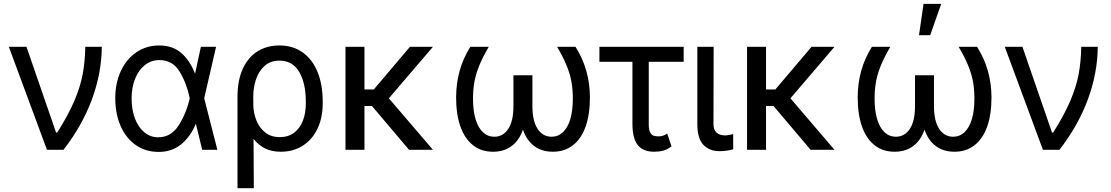

<svg xmlns="http://www.w3.org/2000/svg" viewBox="-20 -771 5716 988"><path d="M25.4 -530.3H116.2L268.6 -88.9H274.4Q331.5 -179.2 362.3 -251.5Q393.1 -323.7 405.3 -387.9Q417.5 -452.1 418.9 -530.3H503.9Q502.9 -395.5 453.4 -260.5Q403.8 -125.5 306.6 0H221.7Z M573.2 -265.6Q573.2 -344.2 602.1 -406Q630.9 -467.8 682.4 -502.4Q733.9 -537.1 798.8 -537.1Q867.7 -537.1 912.1 -499Q956.5 -460.9 983.4 -392.6H983.9L1013.7 -530.3H1091.8L1030.8 -265.1L1098.6 0H1020.5L988.3 -132.8H987.3Q959 -66.4 911.6 -27.8Q864.3 10.7 795.9 10.7Q729.5 10.7 679 -24.4Q628.4 -59.6 600.8 -122.3Q573.2 -185.1 573.2 -265.6ZM793.9 -64.5Q860.8 -64.5 899.9 -126.7Q939 -189 956.1 -263.7L956.5 -265.1L956.1 -266.6Q940.9 -341.3 904.8 -401.6Q868.7 -461.9 799.8 -461.9Q758.8 -461.9 726.3 -436.8Q693.8 -411.6 675.5 -366.5Q657.2 -321.3 657.2 -263.7Q657.2 -207 674.3 -161.6Q691.4 -116.2 722.7 -90.3Q753.9 -64.5 793.9 -64.5Z M1418 -537.1Q1487.3 -537.1 1537.6 -501.2Q1587.9 -465.3 1614.3 -400.1Q1640.6 -335 1640.6 -248V-238.3Q1640.6 -166 1614.3 -109.9Q1587.9 -53.7 1539.1 -22Q1490.2 9.8 1424.8 9.8Q1378.4 9.8 1344.2 -7.1Q1310.1 -23.9 1284.7 -56.6L1286.1 197.3H1202.1V-272.5Q1202.1 -358.9 1230 -418.5Q1257.8 -478 1306.4 -507.6Q1355 -537.1 1418 -537.1ZM1283.7 -223.1Q1285.6 -186 1300 -149.9Q1314.5 -113.8 1344.5 -89.6Q1374.5 -65.4 1419.9 -65.4Q1463.9 -65.4 1494.1 -88.6Q1524.4 -111.8 1539.1 -151.1Q1553.7 -190.4 1553.7 -238.3V-248Q1553.7 -342.8 1519.5 -400.9Q1485.4 -459 1418 -459Q1372.1 -459 1341.8 -432.1Q1311.5 -405.3 1297.4 -363Q1283.2 -320.8 1283.2 -273.4Z M1855.5 -310.5H1903.3L2089.8 -530.3H2208L1981 -265.1L2208 0H2085L1894 -225.6H1855.5V0H1757.8V-530.3H1855.5Z M2414.1 -262.7Q2414.1 -201.7 2427.2 -157.7Q2440.4 -113.8 2465.1 -90.6Q2489.7 -67.4 2523.4 -67.4Q2569.3 -67.4 2595.7 -108.2Q2622.1 -148.9 2622.1 -224.6V-383.8H2719.7V-224.6Q2719.7 -148.9 2746.3 -108.2Q2772.9 -67.4 2818.4 -67.4Q2852.1 -67.4 2876.7 -90.6Q2901.4 -113.8 2914.6 -157.7Q2927.7 -201.7 2927.7 -262.7Q2927.7 -308.6 2921.1 -347.4Q2914.6 -386.2 2897 -430.4Q2879.4 -474.6 2846.7 -530.3H2941.4Q3015.6 -412.6 3015.6 -269.5Q3015.6 -181.6 2993.2 -118.9Q2970.7 -56.2 2927.7 -23.2Q2884.8 9.8 2825.2 9.8Q2768.6 9.8 2729.2 -19.3Q2689.9 -48.3 2670.9 -104Q2651.9 -48.3 2612.5 -19.3Q2573.2 9.8 2516.6 9.8Q2457.5 9.8 2414.8 -23.2Q2372.1 -56.2 2349.6 -118.9Q2327.1 -181.6 2327.1 -269.5Q2327.1 -414.1 2400.4 -530.3H2495.1Q2462.4 -474.6 2444.8 -430.2Q2427.2 -385.7 2420.7 -346.9Q2414.1 -308.1 2414.1 -262.7Z M3498 -453.1H3318.4V-129.9Q3318.4 -102.1 3326.2 -88.6Q3334 -75.2 3344.7 -72.3Q3355.5 -69.3 3371.1 -69.3Q3382.8 -69.3 3394.3 -73.7Q3405.8 -78.1 3413.1 -84L3435.5 -17.6Q3414.1 -1.5 3392.8 4.2Q3371.6 9.8 3345.7 9.8Q3289.6 9.8 3262 -24.4Q3234.4 -58.6 3234.4 -133.8V-453.1H3064.5V-530.3H3498Z M3652.3 -530.3 3651.4 -132.8Q3651.4 -74.2 3712.9 -74.2Q3729 -74.2 3752.9 -81.1V-2.9Q3736.8 1.5 3720.7 4.2Q3704.6 6.8 3682.6 6.8Q3629.9 6.8 3599.1 -26.1Q3568.4 -59.1 3568.4 -131.8V-530.3Z M3921.9 -310.5H3969.7L4156.2 -530.3H4274.4L4047.4 -265.1L4274.4 0H4151.4L3960.4 -225.6H3921.9V0H3824.2V-530.3H3921.9Z M4480.5 -262.7Q4480.5 -201.7 4493.7 -157.7Q4506.8 -113.8 4531.5 -90.6Q4556.2 -67.4 4589.8 -67.4Q4635.7 -67.4 4662.1 -108.2Q4688.5 -148.9 4688.5 -224.6V-383.8H4786.1V-224.6Q4786.1 -148.9 4812.7 -108.2Q4839.4 -67.4 4884.8 -67.4Q4918.5 -67.4 4943.1 -90.6Q4967.8 -113.8 4981 -157.7Q4994.1 -201.7 4994.1 -262.7Q4994.1 -308.6 4987.5 -347.4Q4981 -386.2 4963.4 -430.4Q4945.8 -474.6 4913.1 -530.3H5007.8Q5082 -412.6 5082 -269.5Q5082 -181.6 5059.6 -118.9Q5037.1 -56.2 4994.1 -23.2Q4951.2 9.8 4891.6 9.8Q4835 9.8 4795.7 -19.3Q4756.3 -48.3 4737.3 -104Q4718.3 -48.3 4679 -19.3Q4639.6 9.8 4583 9.8Q4523.9 9.8 4481.2 -23.2Q4438.5 -56.2 4416 -118.9Q4393.6 -181.6 4393.6 -269.5Q4393.6 -414.1 4466.8 -530.3H4561.5Q4528.8 -474.6 4511.2 -430.2Q4493.7 -385.7 4487.1 -346.9Q4480.5 -308.1 4480.5 -262.7ZM4732.4 -751H4823.2L4766.6 -589.8H4709Z M5150.4 -530.3H5241.2L5393.6 -88.9H5399.4Q5456.5 -179.2 5487.3 -251.5Q5518.1 -323.7 5530.3 -387.9Q5542.5 -452.1 5543.9 -530.3H5628.9Q5627.9 -395.5 5578.4 -260.5Q5528.8 -125.5 5431.6 0H5346.7Z"/></svg>

Font: Pretendard
Style: Regular
Weight: 400
Designer: Base glyphs from Inter by Rasmus Andersson; Hangeul glyphs from Noto Sans CJK(Source Han Sans) by Jang Soo-young and Kan
Foundry: Kil Hyung-jin
Version: Version 1.309